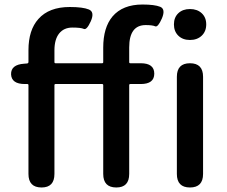

<svg xmlns="http://www.w3.org/2000/svg" viewBox="-20 -830 1004 850"><path d="M164 0Q106 0 106 -60V-453Q106 -458 101 -458H90Q31 -458 29 -501Q28 -544 87 -548L100 -549Q106 -550 106 -556V-608Q106 -697 150 -746Q197 -799 289 -799Q347 -799 373.5 -788Q400 -777 382 -736Q364 -696 351 -702Q338 -708 300.5 -708Q263 -708 242 -682Q221 -656 221 -607V-555Q221 -550 226 -550H432Q437 -550 437 -555V-619Q437 -708 478 -757Q523 -810 611 -810Q664 -810 689 -800Q714 -790 697 -749Q679 -708 667 -713.5Q655 -719 625 -719Q552 -719 552 -620V-555Q552 -550 557 -550H603Q663 -550 663 -504Q663 -458 603 -458H557Q552 -458 552 -453V-60Q552 0 495 0Q437 0 437 -60V-453Q437 -458 432 -458H226Q221 -458 221 -453V-60Q221 0 164 0ZM821 0Q763 0 763 -60V-490Q763 -550 821 -550Q879 -550 879 -490V-60Q879 0 821 0ZM821 -653Q789 -653 769.5 -672Q750 -691 750 -722Q750 -753 769.5 -771.5Q789 -790 821 -790Q853 -790 873 -771.5Q893 -753 893 -722Q893 -691 873 -672Q853 -653 821 -653Z"/></svg>

Font: Resource Han Rounded KR Medium
Style: Regular
Weight: 500
Designer: Cyano Hao (round all glyphs); Ryoko NISHIZUKA 西塚涼子 (kana, bopomofo & ideographs); Paul D. Hunt (Latin, Greek & Cyrillic)
Foundry: Cyano Hao
Version: 0.990